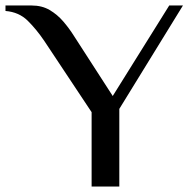

<svg xmlns="http://www.w3.org/2000/svg" viewBox="-47 -680 698 700"><path d="M287 0V-271L115 -530Q86 -573 54 -604.5Q22 -636 -27 -640V-660H68Q106 -660 134 -643.5Q162 -627 183.5 -602Q205 -577 222 -550L364 -330L570 -660H620L388 -283V0Z"/></svg>

Font: El Messiri Medium
Style: Regular
Weight: 500
Designer: Mohamed Gaber
Foundry: Kief Type Foundry
Version: Version 2.020; ttfautohint (v1.8.3)